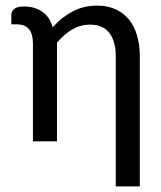

<svg xmlns="http://www.w3.org/2000/svg" viewBox="-20 -505 577 686"><path d="M479.5 161.1H393.6V-304.2Q393.6 -357.4 370.8 -387.2Q348.1 -417 302.2 -417Q268.1 -417 238.5 -399.9Q209 -382.8 183.6 -352.5V0H97.7V-347.7Q97.7 -384.3 83.3 -401.1Q68.8 -418 40 -418H20.5V-452.6Q20.5 -463.9 30.8 -472.9Q41 -481.9 65.9 -481.9Q102.5 -481.9 129.9 -463.9Q157.2 -445.8 168.5 -407.7Q199.7 -442.9 239 -463.9Q278.3 -484.9 327.1 -484.9Q364.3 -484.9 392.8 -471.9Q421.4 -459 440.7 -435.3Q460 -411.6 469.7 -378.2Q479.5 -344.7 479.5 -304.2Z"/></svg>

Font: Carlito
Style: Regular
Weight: 400
Designer: Lukasz Dziedzic
Foundry: tyPoland Lukasz Dziedzic
Version: Version 1.103; Beta1; all basic design good, some composites